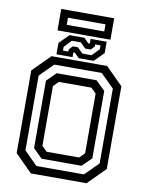

<svg xmlns="http://www.w3.org/2000/svg" viewBox="-104 -1056 860 1129"><g transform="rotate(10 326.5 -492.0)"><path d="M160.5 0 57.5 -103V-597L160.5 -700H492.5L595.5 -597V-103L492.5 0ZM229.5 -141.5H423.5L454 -172V-528L423.5 -558.5H229.5L199 -528V-172ZM185 -48.5H468.5L548.5 -128V-574.5L468.5 -654H185L105.5 -574.5V-128ZM207.5 -96 153 -150V-552.5L207.5 -606.5H446L501 -552.5V-150L446 -96ZM187 -716V-784L243 -840H332L360 -812H369V-840H465V-772L409 -716H320L292 -744H283V-716ZM221 -744H253V-756L273.5 -778.5H304L336.5 -746.5H391.5L433 -790V-812.5H401V-800.5L380.5 -778.5H347.5L315.5 -810H262.5L221 -766.5ZM168.5 -855.5V-983.5H484.5V-855.5ZM216.5 -897H440.5V-939.5H216.5Z"/></g></svg>

Font: Tourney Medium
Style: Regular
Weight: 500
Designer: Tyler Finck
Foundry: Etcetera Type Co
Version: Version 1.015